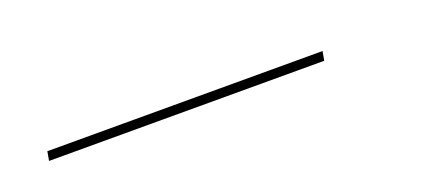

<svg xmlns="http://www.w3.org/2000/svg" viewBox="-14 -348 482 217"><g transform="rotate(-20 227.0 -239.5)"><path d="M27.5 -234 29.5 -245H360.5L358.5 -234Z"/></g></svg>

Font: Anybody ExtraExpanded Thin
Style: Italic
Weight: 100
Width: 8
Italic angle: -10°
Designer: Tyler Finck
Foundry: Etcetera Type Company
Version: Version 1.010; ttfautohint (v1.8.3) -l 8 -r 50 -G 200 -x 14 